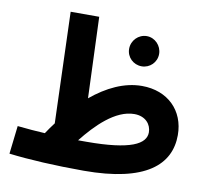

<svg xmlns="http://www.w3.org/2000/svg" viewBox="-81 -823 1007 927"><g transform="rotate(10 422.0 -359.5)"><path d="M387 13C692 13 805 -90 805 -235C805 -355 721 -439 594 -439C507 -439 423 -398 347 -335L332 -732H192L210 -188C196 -170 183 -151 171 -133C129 -135 85 -139 36 -144L20 -6C118 6 248 13 387 13ZM575 -532C615 -532 648 -564 648 -605C648 -646 615 -680 575 -680C534 -680 501 -646 501 -605C501 -564 534 -532 575 -532ZM581 -299C637 -299 665 -262 665 -224C665 -167 594 -127 375 -127C361 -127 348 -127 335 -127C399 -208 488 -299 581 -299Z"/></g></svg>

Font: Noto Sans Arabic UI
Style: Bold
Weight: 700
Designer: Monotype Design Team, Nadine Chahine and Nizar Qandah
Foundry: Monotype Imaging Inc.
Version: Version 2.010